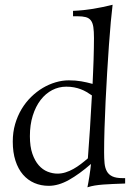

<svg xmlns="http://www.w3.org/2000/svg" viewBox="-20 -779 559 815"><path d="M378.9 -617.2Q378.9 -646 376.2 -664.1Q373.5 -682.1 365.7 -692.4Q357.9 -702.6 344 -706.3Q330.1 -710 308.1 -710H290V-732.9Q313.5 -733.9 334.2 -736.1Q355 -738.3 375 -741.5Q395 -744.6 415.3 -749Q435.5 -753.4 458 -758.8Q454.6 -731.4 450.4 -686.8Q446.3 -642.1 442.4 -587.2Q438.5 -532.2 434.8 -470.7Q431.2 -409.2 428.2 -348.9Q425.3 -288.6 423.6 -232.7Q421.9 -176.8 421.9 -132.8Q421.9 -106.4 423.8 -86.2Q425.8 -65.9 433.6 -51.8Q441.4 -37.6 457 -30.3Q472.7 -22.9 500 -22.9H511.2V0Q482.4 1 459.5 2Q436.5 2.9 417.5 4.4Q398.4 5.9 382.3 8.5Q366.2 11.2 351.1 16.1Q353 7.3 355.2 -5.4Q357.4 -18.1 359.6 -32Q361.8 -45.9 363.5 -59.3Q365.2 -72.8 366.2 -83Q316.9 -40 272.5 -15.1Q228 9.8 187 9.8Q153.8 9.8 126 -2.2Q98.1 -14.2 77.6 -37.8Q57.1 -61.5 45.7 -96.7Q34.2 -131.8 34.2 -178.2Q34.2 -217.8 44.2 -252.2Q54.2 -286.6 71.5 -315.7Q88.9 -344.7 112.1 -367.4Q135.3 -390.1 161.6 -405.8Q188 -421.4 216.3 -429.7Q244.6 -438 272 -438Q301.3 -438 325 -433.8Q348.6 -429.7 373 -422.9Q374 -447.3 375.2 -473.1Q376.5 -499 377.2 -524.4Q377.9 -549.8 378.4 -573.5Q378.9 -597.2 378.9 -617.2ZM224.1 -42Q241.7 -42 258.5 -47.4Q275.4 -52.7 291.5 -61.8Q307.6 -70.8 323 -82.5Q338.4 -94.2 353 -106.9Q357.4 -165 361.8 -231Q366.2 -296.9 370.1 -374Q358.9 -381.8 347.2 -388.7Q335.4 -395.5 322.5 -400.4Q309.6 -405.3 294.4 -408.2Q279.3 -411.1 261.2 -411.1Q229.5 -411.1 201.4 -396.5Q173.3 -381.8 152.3 -354.5Q131.3 -327.1 119.1 -288.3Q106.9 -249.5 106.9 -201.2Q106.9 -156.7 117.4 -126.5Q127.9 -96.2 144.5 -77.4Q161.1 -58.6 182.1 -50.3Q203.1 -42 224.1 -42Z"/></svg>

Font: Simonetta
Style: Regular
Weight: 400
Designer: Gayaneh Bagdasaryan
Foundry: BrownFox
Version: Version 1.001